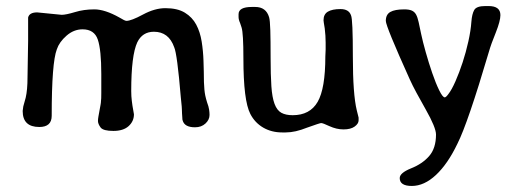

<svg xmlns="http://www.w3.org/2000/svg" viewBox="-20 -442 1711 635"><path d="M151 -59Q151 -22 110 -22Q55 -22 55 -75L57 -90L65 -119Q71 -145 71 -186L73 -307V-384Q77 -401 103 -401L184 -393Q198 -393 228 -402Q257 -411 292 -411Q327 -411 375 -384Q393 -373 398 -373Q414 -373 453 -394Q492 -415 527 -415Q567 -415 591.5 -400Q616 -385 629 -360.5Q642 -336 647 -304.5Q652 -273 653 -241L654 -205Q654 -184 654.5 -170.5Q655 -157 656 -146Q657 -135 659 -125.5Q661 -116 665 -103Q670 -90 671.5 -80Q673 -70 673 -62Q673 -46 659.5 -33.5Q646 -21 625 -21Q590 -21 584 -44Q583 -46 583 -52Q583 -58 582 -67Q582 -75 581.5 -81Q581 -87 581 -90L578 -120Q566 -264 556 -286Q538 -337 489 -337Q451 -337 434 -302Q414 -259 414 -141Q414 -132 414.5 -124Q415 -116 416 -108L418 -93Q423 -66 423 -64Q423 -41 405.5 -25Q388 -9 355 -9Q322 -9 313 -20Q304 -32 304 -42Q304 -48 305.5 -56.5Q307 -65 309 -76Q311 -87 312.5 -95Q314 -103 314 -108Q315 -113 315 -134.5Q315 -156 315 -197Q315 -277 303.5 -311Q292 -345 253 -345Q224 -345 200 -324Q176 -303 168 -279Q151 -235 151 -59Z M870 -385Q873 -375 874 -342Q875 -309 875 -251Q875 -194 877.5 -157Q880 -120 888 -98.5Q896 -77 910.5 -69Q925 -61 948 -61Q1005 -61 1030.5 -105Q1056 -149 1056 -255L1057 -278V-301Q1057 -324 1054 -348Q1052 -360 1051 -366.5Q1050 -373 1050 -375Q1050 -395 1064.5 -403.5Q1079 -412 1106 -412Q1134 -412 1141 -391Q1147 -378 1147 -255Q1147 -130 1160 -77L1166 -53V-44Q1166 -33 1153 -23.5Q1140 -14 1116 -14Q1093 -14 1069 -25Q1048 -35 1042 -35Q1038 -35 996 -20Q976 -12 958.5 -8Q941 -4 925 -4H913Q878 -4 850.5 -20Q823 -36 808 -65Q785 -109 785 -249Q785 -332 779 -351Q779 -351 774 -366Q769 -377 769 -386V-395Q769 -419 813 -419H824Q860 -419 870 -385Z M1335 -180Q1256 -355 1256 -373Q1256 -394 1271 -402.5Q1286 -411 1317 -411Q1333 -411 1342 -407Q1351 -403 1356 -394Q1361 -385 1364.5 -369Q1368 -353 1373 -329Q1378 -305 1388 -269.5Q1398 -234 1409.5 -200.5Q1421 -167 1432.5 -143.5Q1444 -120 1451 -120Q1455 -120 1463 -131Q1474 -145 1486.5 -173.5Q1499 -202 1510 -235.5Q1521 -269 1529 -305Q1537 -341 1539 -370Q1541 -396 1548.5 -409Q1556 -422 1585 -422H1596Q1635 -422 1635 -392Q1635 -373 1620 -335Q1604 -296 1597 -271Q1527 -34 1493 33Q1461 100 1422 136.5Q1383 173 1342 173Q1302 173 1302 147Q1302 130 1339 115Q1377 100 1399.5 74Q1422 48 1422 3Q1422 -20 1388 -80Q1371 -110 1357.5 -135Q1344 -160 1335 -180Z"/></svg>

Font: Stylish
Style: Regular
Weight: 400
Version: Version 1.64